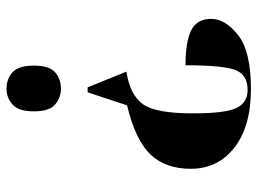

<svg xmlns="http://www.w3.org/2000/svg" viewBox="-118 -462 772 575"><g transform="rotate(-90 267.5 -174.0)"><path d="M294 -297H279L240 -179Q136 -154 93 -109Q50 -64 50 12Q50 93 113.5 142.5Q177 192 289 192Q402 192 450.5 153.5Q499 115 499 73Q499 30 464.5 13Q430 -4 360 -4Q360 108 346 145Q332 182 286 182Q248 182 232 148.5Q216 115 216 18Q216 -93 243.5 -131.5Q271 -170 341 -181ZM290 -540Q263 -540 242.5 -522Q222 -504 222 -458Q222 -412 242.5 -394.5Q263 -377 290 -377Q319 -377 339 -394.5Q359 -412 359 -458Q359 -504 339 -522Q319 -540 290 -540Z"/></g></svg>

Font: Noto Serif Display SemiCondensed Extra
Style: Regular
Weight: 800
Width: 4
Designer: Monotype Design Team
Foundry: Monotype Imaging Inc.
Version: Version 1.900